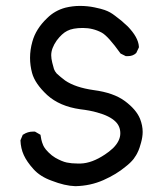

<svg xmlns="http://www.w3.org/2000/svg" viewBox="-20 -600 540 646"><path d="M90.8 -157.2Q92.8 -157.2 97.7 -157.2L116.2 -146.5Q119.1 -127.9 121.6 -121.1Q124 -114.3 125.5 -110.8Q127 -107.4 128.9 -104.5Q132.8 -97.7 143.6 -86.9Q154.3 -76.2 166 -69.3Q188.5 -56.6 204.6 -53.2Q220.7 -49.8 241.2 -49.8Q246.1 -49.8 251 -49.8Q289.1 -50.8 333 -80.1Q346.7 -88.9 360.4 -101.6Q384.8 -126 384.8 -151.4Q384.8 -174.8 369.1 -190.4Q349.6 -210 306.6 -221.7Q283.2 -228.5 250 -232.4Q180.7 -242.2 138.7 -280.3Q97.7 -318.4 87.9 -354.5Q81.1 -379.9 81.1 -405.3Q81.1 -432.6 88.9 -460Q100.6 -502.9 138.7 -539.1Q164.1 -564.5 200.2 -574.2Q224.6 -580.1 249 -580.1Q274.4 -580.1 297.9 -575.2Q321.3 -570.3 332 -566.4Q342.8 -562.5 350.6 -558.1Q358.4 -553.7 367.2 -546.9Q387.7 -532.2 409.2 -511.7Q445.3 -474.6 447.3 -443.4V-440.4L438.5 -421.9L437.5 -420.9Q426.8 -411.1 410.2 -411.1Q407.2 -411.1 403.3 -411.1L385.7 -419.9Q343.8 -478.5 322.3 -490.2Q293 -505.9 258.8 -505.9Q224.6 -505.9 206.1 -496.1Q188.5 -487.3 170.9 -463.9Q152.3 -437.5 152.3 -414.1Q152.3 -403.3 155.8 -389.2Q159.2 -375 161.6 -367.7Q164.1 -360.4 170.9 -352.5Q183.6 -340.8 199.2 -329.1Q233.4 -305.7 294.9 -296.9Q362.3 -288.1 400.4 -259.8Q438.5 -231.4 451.2 -200.2Q460 -177.7 460 -156.2Q460 -139.6 454.6 -120.1Q449.2 -100.6 445.8 -93.3Q442.4 -85.9 440.9 -83Q439.5 -80.1 437.5 -77.1Q435.5 -74.2 433.6 -71.3Q431.6 -68.4 429.7 -65.4Q418.9 -51.8 402.3 -39.1Q372.1 -13.7 328.1 5.9Q284.2 25.4 233.4 26.4Q198.2 25.4 153.3 7.8Q115.2 -5.9 92.8 -30.8Q70.3 -55.7 60.1 -78.1Q49.8 -100.6 48.8 -127.9L56.6 -146.5L58.6 -147.5Q73.2 -157.2 90.8 -157.2Z"/></svg>

Font: JasonHandwriting2
Style: SemiBold
Weight: 600
Version: Version 1.04.7